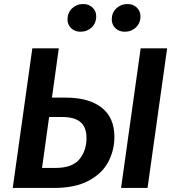

<svg xmlns="http://www.w3.org/2000/svg" viewBox="-20 -930 867 950"><path d="M546 -253Q546 -187 516 -129.5Q486 -72 419 -36Q352 0 246 0H43L140 -691H271L237 -447H305Q420 -447 483 -397.5Q546 -348 546 -253ZM807 -691 710 0H579L676 -691ZM408 -247Q408 -301 378 -326Q348 -351 289 -351H223L188 -99H253Q338 -99 373 -142Q408 -185 408 -247ZM314 -834Q314 -867 336.5 -888.5Q359 -910 392 -910Q420 -910 438 -892.5Q456 -875 456 -849Q456 -816 433.5 -794.5Q411 -773 378 -773Q350 -773 332 -790.5Q314 -808 314 -834ZM533 -834Q533 -867 555.5 -888.5Q578 -910 611 -910Q639 -910 657 -892.5Q675 -875 675 -849Q675 -816 652.5 -794.5Q630 -773 597 -773Q569 -773 551 -790.5Q533 -808 533 -834Z"/></svg>

Font: FiraGO Medium
Style: Italic
Weight: 500
Italic angle: -8°
Designer: bBox Type GmbH
Foundry: bBox Type GmbH
Version: Version 1.001